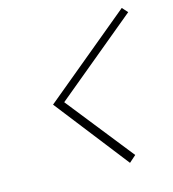

<svg xmlns="http://www.w3.org/2000/svg" viewBox="-89 -711 635 706"><g transform="rotate(-15 228.5 -358.0)"><path d="M102 -359 320 -79 346 -102 144 -357 457 -616 438 -637Z"/></g></svg>

Font: Advent Pro ExtraLight
Style: Italic
Weight: 250
Italic angle: -12°
Version: Version 3.000